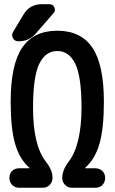

<svg xmlns="http://www.w3.org/2000/svg" viewBox="-20 -885 540 905"><path d="M118.2 -91.8Q119.1 -91.8 119.1 -93.8L117.2 -95.7Q72.3 -134.8 51.3 -207Q30.3 -279.3 30.3 -405.3Q30.3 -580.1 84.5 -660.2Q138.7 -740.2 250 -740.2Q361.3 -740.2 415.5 -660.2Q469.7 -580.1 469.7 -405.3Q469.7 -279.3 448.7 -207Q427.7 -134.8 382.8 -95.7L380.9 -93.8Q380.9 -91.8 381.8 -91.8H429.7Q449.2 -91.8 462.4 -79.1Q475.6 -66.4 475.6 -46.4Q475.6 -26.4 462.9 -13.2Q450.2 0 429.7 0H318.4Q299.8 0 286.6 -13.7Q273.4 -27.3 273.4 -45.9Q273.4 -83 303.7 -123Q363.3 -200.2 364.3 -377Q364.3 -523.4 335 -584Q305.7 -644.5 250 -644.5Q194.3 -644.5 165 -584Q135.7 -523.4 135.7 -377Q135.7 -200.2 196.3 -123Q228.5 -82 227.5 -45.9Q227.5 -27.3 214.4 -13.7Q201.2 0 181.6 0H70.3Q50.8 0 37.6 -13.2Q24.4 -26.4 24.4 -46.4Q24.4 -66.4 37.1 -79.1Q49.8 -91.8 70.3 -91.8ZM176.8 -865.2H212.9Q229.5 -865.2 236.3 -850.1Q243.2 -835 232.4 -823.2L148.4 -726.6Q116.2 -689.5 65.4 -690.4Q49.8 -690.4 41.5 -704.6Q33.2 -718.8 41 -733.4L90.8 -816.4Q120.1 -865.2 176.8 -865.2Z"/></svg>

Font: Rounded Mgen+ 1m medium
Style: Regular
Weight: 500
Designer: [Source Han Sans]
Ryoko NISHIZUKA  (kana & ideographs); Paul D. Hunt (Latin, Greek & Cyrillic); Wenlong ZHANG  (bopomofo
Version: Version 1.059.20150602